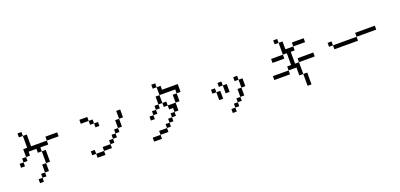

<svg xmlns="http://www.w3.org/2000/svg" viewBox="16 -1777 5967 2866"><g transform="rotate(-20 3000.0 -344.0)"><path d="M312.5 -687.5H250V-750H312.5ZM125 -312.5H187.5V-250H125ZM187.5 -375H250V-312.5H187.5ZM250 -500H312.5V-687.5H375V-500H625V-437.5H500V-375H437.5V-437.5H312.5V-375H250ZM312.5 0H375V62.5H312.5ZM375 -62.5H437.5V0H375ZM437.5 -187.5H500V-62.5H437.5ZM500 -375H562.5V-187.5H500ZM625 -562.5H812.5V-500H625Z M1312.5 -562.5H1187.5V-625H1312.5ZM1187.5 -125H1250V-62.5H1187.5ZM1250 -62.5H1375V0H1250ZM1312.5 -562.5H1375V-500H1312.5ZM1375 -125H1500V-62.5H1375ZM1375 -500H1437.5V-437.5H1375ZM1500 -187.5H1562.5V-125H1500ZM1562.5 -250H1625V-187.5H1562.5ZM1625 -312.5H1687.5V-250H1625ZM1687.5 -437.5H1750V-312.5H1687.5ZM1750 -562.5H1812.5V-437.5H1750Z M2437.5 -687.5H2375V-750H2437.5ZM2125 0H2250V62.5H2125ZM2187.5 -312.5H2250V-250H2187.5ZM2250 -62.5H2375V0H2250ZM2250 -375H2312.5V-312.5H2250ZM2312.5 -437.5H2375V-375H2312.5ZM2375 -125H2437.5V-62.5H2375ZM2375 -562.5H2437.5V-437.5H2375ZM2437.5 -187.5H2500V-125H2437.5ZM2437.5 -437.5H2500V-375H2437.5ZM2437.5 -687.5H2500V-625H2750V-500H2687.5V-562.5H2437.5ZM2500 -250H2562.5V-187.5H2500ZM2500 -375H2625V-250H2562.5V-312.5H2500ZM2625 -500H2687.5V-375H2625Z M3375 -375H3312.5V-437.5H3375ZM3187.5 -375H3250V-312.5H3187.5ZM3250 -312.5H3312.5V-187.5H3250ZM3375 0H3437.5V62.5H3375ZM3375 -375H3437.5V-250H3375ZM3437.5 -62.5H3500V0H3437.5ZM3500 -125H3562.5V-62.5H3500ZM3562.5 -250H3625V-125H3562.5ZM3562.5 -437.5H3625V-375H3562.5ZM3625 -375H3687.5V-250H3625Z M4375 -687.5H4312.5V-750H4375ZM4125 -250H4375V-187.5H4125ZM4187.5 -500H4375V-437.5H4187.5ZM4375 -312.5H4437.5V-500H4375V-687.5H4437.5V-562.5H4562.5V-500H4500V-312.5H4562.5V-125H4500V-250H4375ZM4562.5 -125H4625V62.5H4562.5ZM4562.5 -375H4812.5V-312.5H4562.5ZM4562.5 -625H4750V-562.5H4562.5Z M5125 -375H5062.5V-437.5H5125ZM5125 -375H5500V-312.5H5125ZM5500 -437.5H5812.5V-375H5500Z"/></g></svg>

Font: 寒蝉点阵体 16px
Style: Regular
Weight: 400
Designer: Designed by Warren2060
Foundry: ChillType
Version: Version 1.000